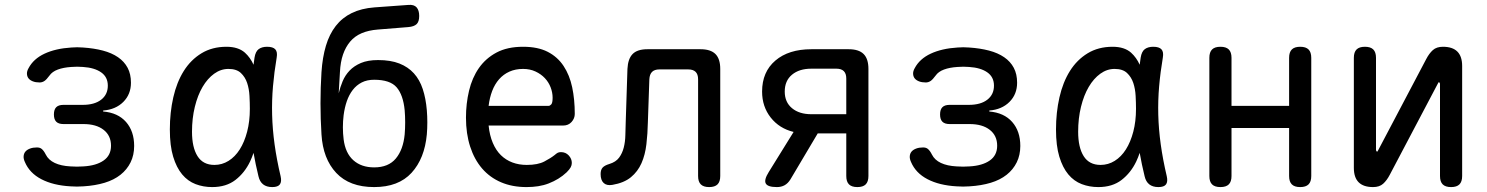

<svg xmlns="http://www.w3.org/2000/svg" viewBox="-20 -750 6040 780"><path d="M96 -473Q116 -511 161 -532Q206 -553 270 -557Q282 -558 293.5 -558Q305 -558 317 -557Q362 -554 398 -544.5Q434 -535 459.5 -517.5Q485 -500 498.5 -474.5Q512 -449 512 -414Q512 -367 481 -336Q450 -305 399 -301V-297Q459 -292 492 -254.5Q525 -217 525 -157Q525 -120 510.5 -90.5Q496 -61 469.5 -40Q443 -19 405 -7.5Q367 4 319 7Q306 8 292.5 8Q279 8 266 7Q196 3 148 -22Q100 -47 81 -92Q75 -105 76 -116Q77 -127 83.5 -134.5Q90 -142 102 -146.5Q114 -151 130 -151Q136 -151 141 -149.5Q146 -148 150 -144.5Q154 -141 158 -135.5Q162 -130 166 -122Q177 -100 202.5 -88Q228 -76 266 -74Q279 -73 292.5 -73Q306 -73 319 -74Q371 -77 401 -98Q431 -119 431 -158Q431 -199 401 -222.5Q371 -246 319 -246H238Q218 -246 208.5 -255.5Q199 -265 199 -285Q199 -305 208.5 -314.5Q218 -324 238 -324H316Q364 -324 391 -345Q418 -366 418 -402Q418 -437 391 -456Q364 -475 317 -478Q305 -479 293.5 -479Q282 -479 270 -478Q238 -476 215 -467.5Q192 -459 181 -443Q175 -435 170 -429.5Q165 -424 160.5 -421Q156 -418 151 -416.5Q146 -415 141 -415Q125 -415 113.5 -419.5Q102 -424 96 -431.5Q90 -439 89.5 -450Q89 -461 96 -473Z M842 10Q806 10 774.5 -2Q743 -14 720 -41.5Q697 -69 683.5 -113.5Q670 -158 670 -224Q670 -293 684 -354.5Q698 -416 726.5 -461.5Q755 -507 798.5 -533.5Q842 -560 900 -560Q948 -560 975 -536Q997 -516 1010 -487Q1012 -502 1014 -516Q1018 -541 1031 -550.5Q1044 -560 1065 -560Q1089 -560 1098.5 -549.5Q1108 -539 1104 -516Q1094 -457 1089 -399.5Q1084 -342 1085.5 -283.5Q1087 -225 1095.5 -163.5Q1104 -102 1120 -34Q1125 -12 1117 -1Q1109 10 1086 10Q1063 10 1049 -1Q1035 -12 1030 -34Q1018 -83 1010 -129Q1004 -111 996 -94Q974 -48 936.5 -19Q899 10 842 10ZM851 -80Q882 -80 908.5 -96.5Q935 -113 954 -143Q973 -173 984 -215Q995 -257 995 -308Q995 -332 993.5 -360.5Q992 -389 984 -413Q976 -437 958.5 -453.5Q941 -470 908 -470Q877 -470 850 -450.5Q823 -431 803 -397Q783 -363 771.5 -316Q760 -269 760 -215Q760 -151 782.5 -115.5Q805 -80 851 -80Z M1639 -640 1515 -630Q1477 -627 1449 -615Q1421 -603 1402.5 -581Q1384 -559 1373.5 -528.5Q1363 -498 1361 -457L1356 -371Q1362 -396 1372 -420Q1382 -444 1400 -463Q1418 -482 1446 -494Q1474 -506 1516 -506Q1567 -506 1602.5 -492Q1638 -478 1661.5 -452Q1685 -426 1697.5 -388Q1710 -350 1714 -302Q1716 -278 1716 -253Q1716 -228 1714 -204Q1705 -106 1652 -48Q1599 10 1500 10Q1400 10 1346 -47.5Q1292 -105 1286 -204Q1282 -267 1282 -330.5Q1282 -394 1286 -457Q1290 -517 1304 -564Q1318 -611 1344 -644.5Q1370 -678 1409 -697Q1448 -716 1501 -720L1639 -730Q1662 -732 1672.5 -720Q1683 -708 1683 -685Q1683 -662 1672.5 -652Q1662 -642 1639 -640ZM1500 -70Q1558 -70 1588 -106Q1618 -142 1624 -204Q1626 -228 1626 -253Q1626 -278 1624 -302Q1618 -364 1591.5 -395Q1565 -426 1500 -426Q1471 -426 1449.5 -415Q1428 -404 1413 -384.5Q1398 -365 1389 -339Q1380 -313 1376 -282Q1373 -258 1373 -233Q1373 -208 1376 -184Q1383 -128 1415.5 -99Q1448 -70 1500 -70Z M2259 -132Q2278 -132 2290.5 -118.5Q2303 -105 2303 -88Q2303 -79 2298.5 -70.5Q2294 -62 2282 -50Q2266 -35 2248 -24Q2230 -13 2209.5 -5Q2189 3 2166.5 6.5Q2144 10 2119 10Q2061 10 2015.5 -9.5Q1970 -29 1938.5 -65.5Q1907 -102 1890 -154.5Q1873 -207 1873 -272Q1873 -329 1885.5 -381.5Q1898 -434 1925.5 -473.5Q1953 -513 1997 -536.5Q2041 -560 2105 -560Q2165 -560 2205 -539.5Q2245 -519 2269.5 -482Q2294 -445 2304.5 -395.5Q2315 -346 2315 -287Q2315 -269 2302 -254.5Q2289 -240 2268 -240H1965Q1969 -200 1982 -169.5Q1995 -139 2015 -119.5Q2035 -100 2061.5 -90Q2088 -80 2120 -80Q2165 -80 2191.5 -94Q2218 -108 2233 -120Q2241 -127 2246 -129.5Q2251 -132 2259 -132ZM1965 -320H2209Q2214 -320 2219.5 -326Q2225 -332 2225 -353Q2225 -374 2217 -395Q2209 -416 2193.5 -432.5Q2178 -449 2155.5 -459.5Q2133 -470 2105 -470Q2074 -470 2049.5 -459Q2025 -448 2007.5 -428Q1990 -408 1979.5 -380.5Q1969 -353 1965 -320Z M2529 -470Q2531 -511 2550 -530.5Q2569 -550 2610 -550H2826Q2867 -550 2886.5 -530.5Q2906 -511 2906 -470V-35Q2906 -12 2895 -1Q2884 10 2861 10Q2838 10 2827 -1Q2816 -12 2816 -35V-428Q2816 -448 2806 -458Q2796 -468 2776 -468H2659Q2639 -468 2629 -458Q2619 -448 2618 -428L2612 -254Q2611 -207 2606 -164Q2601 -121 2586 -87Q2571 -53 2543 -30Q2515 -7 2468 1Q2445 5 2432.5 -6.5Q2420 -18 2420 -43Q2420 -60 2428 -69Q2436 -78 2456 -84Q2482 -92 2495 -109.5Q2508 -127 2514 -150.5Q2520 -174 2520.5 -201Q2521 -228 2522 -254Z M3136 10Q3099 10 3091 -4.5Q3083 -19 3103 -51L3204 -214Q3146 -228 3111 -272.5Q3076 -317 3076 -378Q3076 -458 3130 -504Q3184 -550 3276 -550H3428Q3469 -550 3488.5 -530.5Q3508 -511 3508 -470V-35Q3508 -12 3497 -1Q3486 10 3463 10Q3440 10 3429 -1Q3418 -12 3418 -35V-208H3302L3191 -21Q3181 -5 3167.5 2.5Q3154 10 3136 10ZM3418 -431Q3418 -451 3408 -461Q3398 -471 3378 -471H3276Q3227 -471 3197.5 -446.5Q3168 -422 3168 -378Q3168 -335 3197.5 -310.5Q3227 -286 3276 -286H3418Z M3696 -473Q3716 -511 3761 -532Q3806 -553 3870 -557Q3882 -558 3893.5 -558Q3905 -558 3917 -557Q3962 -554 3998 -544.5Q4034 -535 4059.5 -517.5Q4085 -500 4098.5 -474.5Q4112 -449 4112 -414Q4112 -367 4081 -336Q4050 -305 3999 -301V-297Q4059 -292 4092 -254.5Q4125 -217 4125 -157Q4125 -120 4110.5 -90.5Q4096 -61 4069.5 -40Q4043 -19 4005 -7.5Q3967 4 3919 7Q3906 8 3892.5 8Q3879 8 3866 7Q3796 3 3748 -22Q3700 -47 3681 -92Q3675 -105 3676 -116Q3677 -127 3683.5 -134.5Q3690 -142 3702 -146.5Q3714 -151 3730 -151Q3736 -151 3741 -149.5Q3746 -148 3750 -144.5Q3754 -141 3758 -135.5Q3762 -130 3766 -122Q3777 -100 3802.5 -88Q3828 -76 3866 -74Q3879 -73 3892.5 -73Q3906 -73 3919 -74Q3971 -77 4001 -98Q4031 -119 4031 -158Q4031 -199 4001 -222.5Q3971 -246 3919 -246H3838Q3818 -246 3808.5 -255.5Q3799 -265 3799 -285Q3799 -305 3808.5 -314.5Q3818 -324 3838 -324H3916Q3964 -324 3991 -345Q4018 -366 4018 -402Q4018 -437 3991 -456Q3964 -475 3917 -478Q3905 -479 3893.5 -479Q3882 -479 3870 -478Q3838 -476 3815 -467.5Q3792 -459 3781 -443Q3775 -435 3770 -429.5Q3765 -424 3760.5 -421Q3756 -418 3751 -416.5Q3746 -415 3741 -415Q3725 -415 3713.5 -419.5Q3702 -424 3696 -431.5Q3690 -439 3689.5 -450Q3689 -461 3696 -473Z M4442 10Q4406 10 4374.5 -2Q4343 -14 4320 -41.5Q4297 -69 4283.5 -113.5Q4270 -158 4270 -224Q4270 -293 4284 -354.5Q4298 -416 4326.5 -461.5Q4355 -507 4398.5 -533.5Q4442 -560 4500 -560Q4548 -560 4575 -536Q4597 -516 4610 -487Q4612 -502 4614 -516Q4618 -541 4631 -550.5Q4644 -560 4665 -560Q4689 -560 4698.5 -549.5Q4708 -539 4704 -516Q4694 -457 4689 -399.5Q4684 -342 4685.5 -283.5Q4687 -225 4695.5 -163.5Q4704 -102 4720 -34Q4725 -12 4717 -1Q4709 10 4686 10Q4663 10 4649 -1Q4635 -12 4630 -34Q4618 -83 4610 -129Q4604 -111 4596 -94Q4574 -48 4536.5 -19Q4499 10 4442 10ZM4451 -80Q4482 -80 4508.5 -96.5Q4535 -113 4554 -143Q4573 -173 4584 -215Q4595 -257 4595 -308Q4595 -332 4593.5 -360.5Q4592 -389 4584 -413Q4576 -437 4558.5 -453.5Q4541 -470 4508 -470Q4477 -470 4450 -450.5Q4423 -431 4403 -397Q4383 -363 4371.5 -316Q4360 -269 4360 -215Q4360 -151 4382.5 -115.5Q4405 -80 4451 -80Z M4938 10Q4915 10 4904 -1Q4893 -12 4893 -35V-515Q4893 -538 4904 -549Q4915 -560 4938 -560Q4961 -560 4972 -549Q4983 -538 4983 -515V-320H5217V-515Q5217 -538 5228 -549Q5239 -560 5262 -560Q5285 -560 5296 -549Q5307 -538 5307 -515V-35Q5307 -12 5296 -1Q5285 10 5262 10Q5239 10 5228 -1Q5217 -12 5217 -35V-230H4983V-35Q4983 -12 4972 -1Q4961 10 4938 10Z M5480 -68V-515Q5480 -538 5491 -549Q5502 -560 5525 -560Q5548 -560 5559 -549Q5570 -538 5570 -515V-140Q5572 -134 5574 -134Q5576 -134 5576.5 -135.5Q5577 -137 5579 -140L5774 -510Q5786 -533 5801 -546.5Q5816 -560 5842 -560Q5881 -560 5900.5 -540.5Q5920 -521 5920 -482V-35Q5920 -12 5909 -1Q5898 10 5875 10Q5852 10 5841 -1Q5830 -12 5830 -35V-410Q5828 -416 5826 -416Q5824 -416 5823.5 -414.5Q5823 -413 5821 -410L5626 -40Q5614 -17 5599 -3.5Q5584 10 5558 10Q5519 10 5499.5 -9.5Q5480 -29 5480 -68Z"/></svg>

Font: Maple Mono NF CN
Style: Regular
Weight: 400
Monospace: yes
Designer: subframe7536
Version: Version 7.000